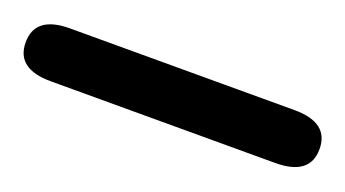

<svg xmlns="http://www.w3.org/2000/svg" viewBox="-26 -108 552 307"><g transform="rotate(20 250.0 45.0)"><path d="M59 90Q0 90 0 45Q0 0 59 0H441Q500 0 500 45Q500 90 441 90Z"/></g></svg>

Font: Nunito VF Beta Light
Style: Regular
Weight: 300
Designer: Vernon Adams
Foundry: newtypography
Version: Version 3.001